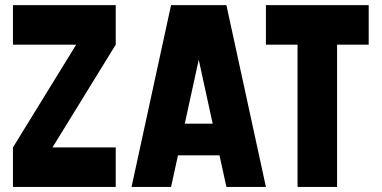

<svg xmlns="http://www.w3.org/2000/svg" viewBox="-20 -739 1509 759"><path d="M437.5 -156.2V0H31.2V-156.2L281.2 -562.5H31.2V-718.8H437.5V-562.5L187.5 -156.2Z M875 -718.8 1031.2 0H875L847.7 -125H683.6L656.2 0H500L656.2 -718.8ZM820.8 -250 765.6 -502.9 710.4 -250Z M1312.5 0H1156.2V-562.5H1031.2V-718.8H1437.5V-562.5H1312.5Z"/></svg>

Font: Signwood
Style: Regular
Weight: 400
Designer: GGBotNet
Foundry: GGBotNet
Version: 0.95